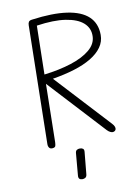

<svg xmlns="http://www.w3.org/2000/svg" viewBox="-180 -1099 1074 1485"><g transform="rotate(-15 357.0 -356.5)"><path d="M126.5 0Q108.5 0 101.2 -12.2Q94 -24.5 96 -42L194.5 -967Q196.5 -984.5 204 -993Q211.5 -1001.5 231 -1002Q395.5 -1010 505.5 -984.2Q615.5 -958.5 668 -900Q720.5 -841.5 713 -751Q708.5 -698 674 -657.5Q639.5 -617 580.5 -588.2Q521.5 -559.5 442 -542.5Q362.5 -525.5 268 -518.5L619.5 -64.5Q632.5 -48 635.2 -36.8Q638 -25.5 636 -18Q634 -10 626.8 -5Q619.5 0 609.5 0Q601.5 0 590.2 -6.5Q579 -13 567.5 -27L206 -494.5L158 -41.5Q156 -24 151.5 -12Q147 0 126.5 0ZM213.5 -567Q333.5 -571 429.8 -593Q526 -615 584.8 -656Q643.5 -697 650 -757Q657.5 -820 614.8 -865.5Q572 -911 481.5 -933.2Q391 -955.5 254.5 -947.5ZM287 291Q272.5 289.5 265.2 281Q258 272.5 261.5 254L291.5 83.5Q294.5 66.5 304.8 60.8Q315 55 330.5 56.5Q345.5 58 353.5 65.8Q361.5 73.5 358.5 90.5L326.5 263Q323.5 280 312.5 286.2Q301.5 292.5 287 291Z"/></g></svg>

Font: Edu NSW ACT Cursive
Style: Regular
Weight: 400
Designer: Tina and Corey Anderson, Eben Sorkin, Mirko Velimirovic
Foundry: Sorkin Type Co.
Version: Version 2.000